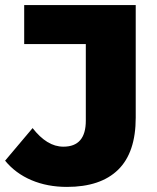

<svg xmlns="http://www.w3.org/2000/svg" viewBox="-40 -720 617 754"><path d="M223 14Q146 14 83.5 -12.5Q21 -39 -20 -89L88 -217Q116 -181 146 -162.5Q176 -144 209 -144Q297 -144 297 -246V-547H55V-700H493V-258Q493 -121 424 -53.5Q355 14 223 14Z"/></svg>

Font: Montserrat Thin ExtraBold
Style: Regular
Weight: 800
Version: Version 9.000